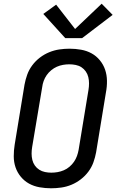

<svg xmlns="http://www.w3.org/2000/svg" viewBox="-20 -1005 640 1033"><path d="M255 8Q223 8 192.5 2.5Q162 -3 136.5 -17Q111 -31 92 -54Q73 -77 63.5 -105Q54 -133 54 -164.5Q54 -196 59 -227L112 -550Q117 -577 126.5 -603.5Q136 -630 153.5 -653.5Q171 -677 194.5 -695Q218 -713 245 -724Q272 -735 299.5 -739Q327 -743 354 -743Q386 -743 416.5 -737.5Q447 -732 472.5 -718Q498 -704 517 -681Q536 -658 545.5 -630Q555 -602 555.5 -570.5Q556 -539 550 -508L497 -185Q492 -158 482.5 -131.5Q473 -105 455.5 -81.5Q438 -58 414.5 -40Q391 -22 364.5 -11Q338 0 310 4Q282 8 255 8ZM256 -76Q273 -76 290 -79Q307 -82 323.5 -89Q340 -96 354 -108Q368 -120 378 -134.5Q388 -149 394 -165.5Q400 -182 403 -199L456 -521Q459 -539 459 -556.5Q459 -574 455 -590.5Q451 -607 441.5 -620.5Q432 -634 418.5 -643Q405 -652 387.5 -655.5Q370 -659 353 -659Q336 -659 319 -656Q302 -653 286 -646Q270 -639 255.5 -627Q241 -615 231 -600.5Q221 -586 215 -569.5Q209 -553 207 -536L153 -214Q150 -196 150 -178.5Q150 -161 154 -144.5Q158 -128 167.5 -114.5Q177 -101 191 -92Q205 -83 222 -79.5Q239 -76 256 -76ZM331 -800 213 -930 282 -980 384 -849 527 -985 586 -925 422 -800Z"/></svg>

Font: Iosevka SS04 Medium Extended
Style: Italic
Weight: 500
Width: 7
Italic angle: -9°
Monospace: yes
Designer: Belleve Invis
Foundry: Belleve Invis
Version: Version 19.0.0; ttfautohint (v1.8.4)